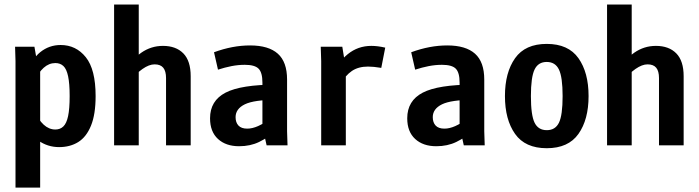

<svg xmlns="http://www.w3.org/2000/svg" viewBox="-20 -645 3102 852"><path d="M48.8 -374 46.9 -437.5H132.8L148.4 -347.7H158.2V187.5H48.8ZM77.1 -127.9 133.8 -152.3Q150.4 -113.3 173.8 -91.8Q197.3 -70.3 225.6 -70.3Q247.1 -70.3 261.2 -84Q275.4 -97.7 282.2 -129.9Q289.1 -162.1 289.1 -218.8Q289.1 -274.4 282.2 -306.6Q275.4 -338.9 261.2 -352.1Q247.1 -365.2 225.6 -365.2Q197.3 -365.2 173.8 -344.2Q150.4 -323.2 133.8 -285.2L87.9 -303.7Q119.1 -381.8 158.7 -413.6Q198.2 -445.3 249 -445.3Q317.4 -445.3 360.8 -391.1Q404.3 -336.9 404.3 -218.8Q404.3 -137.7 383.8 -87.4Q363.3 -37.1 327.1 -14.6Q291 7.8 242.2 7.8Q191.4 7.8 149.9 -21.5Q108.4 -50.8 77.1 -127.9Z M486.3 -625H595.7V0H486.3ZM666 -359.4Q641.6 -359.4 612.3 -338.9Q583 -318.4 558.6 -285.2L515.6 -326.2Q563.5 -380.9 606.9 -411.1Q650.4 -441.4 703.1 -441.4Q760.7 -441.4 793.5 -408.2Q826.2 -375 826.2 -306.6V0H716.8V-298.8Q716.8 -329.1 704.6 -344.2Q692.4 -359.4 666 -359.4Z M1066.4 -357.4Q1037.1 -357.4 1007.3 -351.6Q977.5 -345.7 947.3 -335.9L929.7 -413.1Q1011.7 -443.4 1089.8 -443.4Q1171.9 -443.4 1212.9 -406.7Q1253.9 -370.1 1253.9 -292V-62.5L1255.9 0H1163.1L1144.5 -83V-278.3Q1144.5 -323.2 1127.4 -340.3Q1110.4 -357.4 1066.4 -357.4ZM1025.4 -125Q1025.4 -101.6 1038.1 -87.9Q1050.8 -74.2 1077.1 -74.2Q1099.6 -74.2 1125 -85.4Q1150.4 -96.7 1189.5 -124L1193.4 -127L1219.7 -73.2Q1218.8 -72.3 1216.8 -71.3Q1168.9 -34.2 1129.9 -15.1Q1090.8 3.9 1041 3.9Q982.4 3.9 947.3 -28.3Q912.1 -60.5 912.1 -120.1Q912.1 -198.2 981 -233.9Q1049.8 -269.5 1206.1 -269.5V-202.1Q1107.4 -202.1 1066.4 -182.1Q1025.4 -162.1 1025.4 -125Z M1405.3 -374 1403.3 -437.5H1499L1514.6 -340.8V0H1405.3ZM1627.9 -441.4Q1656.2 -441.4 1689.5 -433.6L1671.9 -343.8Q1636.7 -349.6 1613.3 -349.6Q1570.3 -349.6 1541.5 -330.1Q1512.7 -310.5 1490.2 -270.5L1446.3 -303.7Q1478.5 -368.2 1523.4 -404.8Q1568.4 -441.4 1627.9 -441.4Z M1941.4 -357.4Q1912.1 -357.4 1882.3 -351.6Q1852.5 -345.7 1822.3 -335.9L1804.7 -413.1Q1886.7 -443.4 1964.8 -443.4Q2046.9 -443.4 2087.9 -406.7Q2128.9 -370.1 2128.9 -292V-62.5L2130.9 0H2038.1L2019.5 -83V-278.3Q2019.5 -323.2 2002.4 -340.3Q1985.4 -357.4 1941.4 -357.4ZM1900.4 -125Q1900.4 -101.6 1913.1 -87.9Q1925.8 -74.2 1952.1 -74.2Q1974.6 -74.2 2000 -85.4Q2025.4 -96.7 2064.5 -124L2068.4 -127L2094.7 -73.2Q2093.8 -72.3 2091.8 -71.3Q2043.9 -34.2 2004.9 -15.1Q1965.8 3.9 1916 3.9Q1857.4 3.9 1822.3 -28.3Q1787.1 -60.5 1787.1 -120.1Q1787.1 -198.2 1856 -233.9Q1924.8 -269.5 2081.1 -269.5V-202.1Q1982.4 -202.1 1941.4 -182.1Q1900.4 -162.1 1900.4 -125Z M2220.7 -218.8Q2220.7 -323.2 2265.6 -386.7Q2310.5 -450.2 2406.2 -450.2Q2502 -450.2 2546.9 -386.7Q2591.8 -323.2 2591.8 -218.8Q2591.8 -114.3 2546.9 -50.8Q2502 12.7 2406.2 12.7Q2310.5 12.7 2265.6 -50.8Q2220.7 -114.3 2220.7 -218.8ZM2476.6 -218.7Q2476.6 -302.7 2460.3 -336.4Q2444.1 -370.1 2406.1 -370.1Q2368.2 -370.1 2352.1 -336.4Q2335.9 -302.7 2335.9 -218.7Q2335.9 -133.8 2352.2 -100.6Q2368.4 -67.4 2406.4 -67.4Q2444.3 -67.4 2460.4 -100.6Q2476.6 -133.8 2476.6 -218.7Z M2673.8 -625H2783.2V0H2673.8ZM2853.5 -359.4Q2829.1 -359.4 2799.8 -338.9Q2770.5 -318.4 2746.1 -285.2L2703.1 -326.2Q2751 -380.9 2794.4 -411.1Q2837.9 -441.4 2890.6 -441.4Q2948.2 -441.4 2981 -408.2Q3013.7 -375 3013.7 -306.6V0H2904.3V-298.8Q2904.3 -329.1 2892.1 -344.2Q2879.9 -359.4 2853.5 -359.4Z"/></svg>

Font: Sudo Var
Style: Regular
Weight: 400
Monospace: yes
Designer: Jens Kutilek
Foundry: Jens Kutilek
Version: Version 0.065;FEAKit 1.0